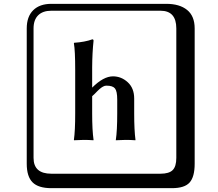

<svg xmlns="http://www.w3.org/2000/svg" viewBox="-20 -774 1140 1006"><path d="M594.2 -180.2V-252Q594.2 -295.9 582.5 -310.5Q570.8 -325.2 538.1 -325.2Q533.2 -325.2 529.1 -324.2Q524.9 -323.2 519.5 -320.1Q514.2 -316.9 510.5 -314.5Q506.8 -312 500 -305.9Q493.2 -299.8 490 -296.4Q486.8 -293 477.3 -283.4Q467.8 -273.9 462.9 -270V-180.2Q462.9 -91.3 470.2 -41L469.2 -39.1Q444.3 -41 418.9 -41L368.2 -39.1L367.2 -41Q374 -87.9 374 -180.2V-405.8Q374 -509.8 367.2 -546.9L368.2 -549.8Q425.3 -553.7 463.9 -567.9Q469.7 -567.9 470.2 -561Q463.4 -497.1 462.9 -420.9V-314.9Q522 -374 571.8 -374Q615.7 -374 649.4 -343Q683.1 -312 683.1 -257.8V-180.2Q683.1 -91.3 689.9 -41L689 -39.1Q664.1 -41 638.2 -41L586.9 -39.1V-41Q594.2 -88.4 594.2 -180.2ZM249 -717.8Q204.1 -717.8 179.9 -693.8Q155.8 -669.9 155.8 -625V53.2Q155.8 136.2 249 136.2H820.8Q865.7 136.2 884.8 117.2Q903.8 98.1 903.8 53.2V-625Q903.8 -717.8 820.8 -717.8ZM1000 84Q1000 152.8 973.4 182.4Q946.8 211.9 880.9 211.9H249Q181.2 211.9 150.6 181.4Q120.1 150.9 120.1 84V-625Q120.1 -687 154.1 -720.5Q188 -753.9 249 -753.9H851.1Q920.9 -753.9 960.4 -721.9Q1000 -689.9 1000 -625Z"/></svg>

Font: Linux Biolinum Keyboard
Style: Regular
Weight: 700
Designer: Philipp H. Poll
Foundry: Philipp H. Poll
Version: Version 0.6.1 ; ttfautohint (v0.9)